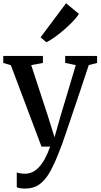

<svg xmlns="http://www.w3.org/2000/svg" viewBox="-20 -878 602 1150"><path d="M129.5 251.5Q113.5 251.5 100.5 249.2Q87.5 247 80.5 243.5V154.5Q87 158 100.8 160.2Q114.5 162.5 129 162.5Q151.5 162.5 172.2 153.5Q193 144.5 211.8 125Q230.5 105.5 247.8 74.5Q265 43.5 280.5 0H228.5L45 -487.5L-0.5 -501V-543H237V-501L167 -488L267 -182.5L306.5 -55.5L342.5 -182.5L434 -488L370.5 -501V-543H561.5V-501L511.5 -488Q484.5 -405 460 -332.8Q435.5 -260.5 415.5 -201Q395.5 -141.5 380.2 -96.5Q365 -51.5 354.8 -23Q344.5 5.5 340.5 15Q311 93 282.5 145.8Q254 198.5 218 225Q182 251.5 129.5 251.5ZM257 -625.5 223 -654.5 375.5 -858.5 453 -795Q441.5 -776 417.5 -750.8Q393.5 -725.5 364.2 -700.2Q335 -675 307 -654.8Q279 -634.5 258.5 -625.5Z"/></svg>

Font: Merriweather 48pt Medium
Style: Regular
Weight: 500
Version: Version 2.100